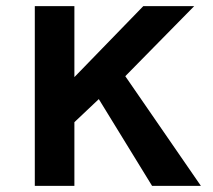

<svg xmlns="http://www.w3.org/2000/svg" viewBox="-20 -585 700 630"><path d="M94.2 24.9V-564.9H224.1V-332L450.2 -564.9H617.2L391.1 -335L639.2 24.9H479L304.2 -259.8L224.1 -184.1V24.9Z"/></svg>

Font: BIZ UDPGothic
Style: Bold
Weight: 700
Designer: TypeBank Co., Ltd.
Foundry: Morisawa Inc.
Version: Version 1.051